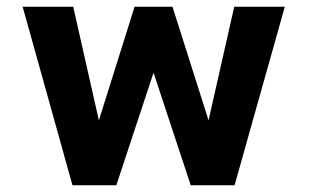

<svg xmlns="http://www.w3.org/2000/svg" viewBox="-20 -548 914 568"><path d="M597 -192 490.3 -528H378.1L272.5 -192L196.6 -528H47L194.4 0H324.2L434.2 -333L544.2 0H674L822.5 -528H672.9Z"/></svg>

Font: Asimov
Style: Wid
Weight: 500
Designer: Google
Version: Version 2.000980; 2014